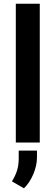

<svg xmlns="http://www.w3.org/2000/svg" viewBox="-20 -770 300 1037"><path d="M194.8 -750V0H65.4V-750ZM179.7 43.5V79.6Q179.7 123.5 160.2 170.2Q140.6 216.8 109.4 247.1L44.4 209.5Q61.5 182.6 71.3 153.3Q81.1 124 81.1 85V43.5Z"/></svg>

Font: Vazirmatn UI FD SemiBold
Style: Regular
Weight: 600
Designer: Saber Rastikerdar
Foundry: Saber Rastikerdar
Version: Version 33.003